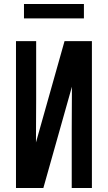

<svg xmlns="http://www.w3.org/2000/svg" viewBox="-20 -941 540 961"><path d="M60 0V-735H161V-441Q161 -388 160.5 -334.5Q160 -281 160 -228L303 -735H440V0H339V-294Q339 -347 339.5 -400.5Q340 -454 340 -507L197 0ZM100 -849V-921H400V-849Z"/></svg>

Font: Iosevka Term Semibold
Style: Regular
Weight: 600
Monospace: yes
Designer: Belleve Invis
Foundry: Belleve Invis
Version: Version 31.4.0